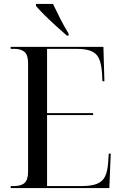

<svg xmlns="http://www.w3.org/2000/svg" viewBox="-20 -951 617 971"><path d="M34 0V-10H50Q87 -10 104.5 -26Q122 -42 122 -83V-632Q122 -672 104.5 -688Q87 -704 50 -704H34V-714H503L508 -540H498L496 -580Q493 -628 480.5 -655Q468 -682 440.5 -693Q413 -704 365 -704H218V-379H451V-369H218V-10H392Q441 -10 469.5 -21Q498 -32 511 -58Q524 -84 527 -130L530 -174H540L533 0ZM318 -771Q294 -792 262.5 -820.5Q231 -849 203.5 -876.5Q176 -904 162 -921V-931H248Q264 -897 285 -856Q306 -815 327 -781V-771Z"/></svg>

Font: Noto Serif Display SemiCondensed
Style: Regular
Weight: 400
Width: 4
Designer: Monotype Design Team
Foundry: Monotype Imaging Inc.
Version: Version 2.009